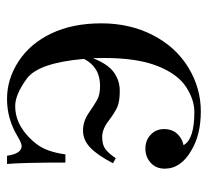

<svg xmlns="http://www.w3.org/2000/svg" viewBox="-42 -526 583 538"><g transform="rotate(-90 249.0 -257.5)"><path d="M110.8 -34.2Q127 -3.9 204.1 -3.9Q238.3 -3.9 274.2 -27.3Q310.1 -50.8 332.5 -107.2Q355 -163.6 355 -256.8L354.5 -288.1Q337.9 -246.1 314.9 -229.5Q292 -212.9 262.7 -212.9Q233.4 -212.9 217.8 -219.7Q202.1 -226.6 178.7 -244.4Q155.3 -262.2 133.8 -262.2Q112.3 -262.2 100.1 -253.4Q87.9 -244.6 74.2 -224.1L60.1 -231.9Q82 -274.4 103.5 -295.2Q125 -315.9 151.4 -315.9Q177.7 -315.9 200.7 -300Q223.6 -284.2 238 -276.1Q252.4 -268.1 276.9 -268.1Q329.1 -268.1 352.5 -313Q341.3 -441.4 296.9 -473.6Q252.4 -505.9 220.7 -505.9Q189 -505.9 161.9 -489.7Q134.8 -473.6 113.3 -445.3Q91.8 -417 85 -365.2H62Q62 -482.4 58.1 -528.8H81.1Q86.9 -487.8 108.4 -487.8Q116.2 -487.8 136.7 -500Q184.6 -528.8 240.2 -528.8Q296.4 -528.8 345.9 -496.3Q395.5 -463.9 423.8 -404.5Q452.1 -345.2 452.1 -264.6Q452.1 -184.1 418.9 -119.9Q385.7 -55.7 328.4 -20.8Q271 14.2 205.6 14.2Q140.1 14.2 96.2 -12.2Q44.9 -41.5 44.9 -86.9Q44.9 -111.3 61.3 -126.2Q77.6 -141.1 101.1 -141.1Q124.5 -141.1 140.1 -126.2Q155.8 -111.3 155.8 -88.9Q155.8 -66.4 142.8 -52.2Q129.9 -38.1 110.8 -34.2Z"/></g></svg>

Font: PlayfairDisplay-Regular
Style: Regular
Weight: 400
Designer: Claus Eggers Sørensen
Foundry: Claus Eggers Sørensen
Version: Version 1.002;PS 001.002;hotconv 1.0.70;makeotf.lib2.5.58329